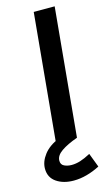

<svg xmlns="http://www.w3.org/2000/svg" viewBox="-130 -695 533 939"><g transform="rotate(-15 137.0 -225.0)"><path d="M84 0 145 -649H251L190 0ZM254.5 163Q222 180 188.2 189.2Q154.5 198.5 121.5 198.5Q69 198.5 34.2 174.5Q-0.5 150.5 -0.5 106Q-0.5 70 25.8 35.8Q52 1.5 103 -19.5L190 0Q138 18.5 107.8 39.5Q77.5 60.5 77.5 86.5Q77.5 106.5 94 114.2Q110.5 122 131 122Q152.5 122 175 115Q197.5 108 227.5 92Z"/></g></svg>

Font: Karla
Style: Bold Italic
Weight: 700
Italic angle: -8°
Designer: Jonathan Pinhorn
Version: Version 2.004;gftools[0.9.33]